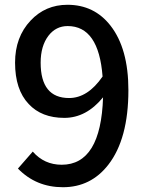

<svg xmlns="http://www.w3.org/2000/svg" viewBox="-20 -770 610 803"><path d="M409 -450Q393 -661 263 -661Q214 -661 183 -621Q150 -578 150 -508Q150 -360 269 -360Q347 -360 409 -450ZM117 -136Q165 -81 238 -81Q402 -81 411 -363Q341 -277 249 -277Q154 -277 100 -335Q43 -395 43 -508Q43 -615 108 -684Q170 -750 262 -750Q374 -750 442 -663Q517 -567 517 -393Q517 -189 433 -81Q360 13 243 13Q131 13 55 -65Z"/></svg>

Font: `nÑOSM
Style: Regular
Weight: 500
Designer: Ryoko NISHIZUKA ¬âXZm¬º[P (kana & ideographs); Paul D. Hunt (Latin, Greek & Cyrillic); Wenlong ZHANG _ e¬á¬ü¬ô (bopomof
Foundry: Adobe Systems Incorporated
Version: Version 1.00 June 24, 2014, initial release